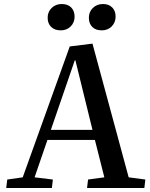

<svg xmlns="http://www.w3.org/2000/svg" viewBox="-20 -935 744 955"><path d="M440 -718 620 -53 703 -42 698 0H413L418 -42L499 -53L452 -239H216L152 -53L243 -42L238 0H11L16 -42L93 -53L327 -704ZM233 -289H440L355 -635H352ZM422 -847Q422 -876 442 -895.5Q462 -915 492 -915Q521 -915 538 -898Q555 -881 555 -853Q555 -823 535.5 -803.5Q516 -784 486 -784Q456 -784 439 -801Q422 -818 422 -847ZM217 -847Q217 -876 237 -895.5Q257 -915 287 -915Q317 -915 334 -898Q351 -881 351 -852Q351 -823 331.5 -803.5Q312 -784 282 -784Q252 -784 234.5 -801Q217 -818 217 -847Z"/></svg>

Font: Literata 36pt Medium
Style: Italic
Weight: 500
Italic angle: -2°
Designer: Latin by Veronika Burian and Jose Scaglione. Greek by Irene Vlachou. Cyrillic by Vera Evstafieva
Foundry: TypeTogether
Version: Version 3.002